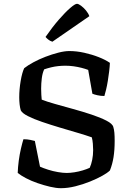

<svg xmlns="http://www.w3.org/2000/svg" viewBox="-20 -988 686 1008"><path d="M300 0Q275 0 243 -7.5Q211 -15 177.5 -26.5Q144 -38 116.5 -52.5Q89 -67 73 -80Q74 -111 78.5 -144.5Q83 -178 90 -208Q97 -238 103 -257Q123 -257 139.5 -253.5Q156 -250 163 -248L190 -113Q208 -105 233 -97Q258 -89 284.5 -84.5Q311 -80 330 -80Q348 -80 370.5 -83.5Q393 -87 414.5 -93.5Q436 -100 451 -107Q459 -124 464 -148.5Q469 -173 469 -200Q469 -215 467.5 -233.5Q466 -252 462 -267Q431 -278 386.5 -291Q342 -304 293.5 -318.5Q245 -333 201 -348Q157 -363 126.5 -378.5Q96 -394 89 -409Q85 -422 83 -440Q81 -458 81 -477Q81 -519 88.5 -563Q96 -607 107 -630Q126 -645 155.5 -661Q185 -677 219 -690Q253 -703 286 -711.5Q319 -720 344 -720Q382 -720 422.5 -711Q463 -702 498.5 -688Q534 -674 557 -658Q556 -637 553 -612.5Q550 -588 546 -563Q542 -538 537 -517.5Q532 -497 528 -484Q509 -484 491.5 -488Q474 -492 465 -496L443 -621Q427 -627 407.5 -632Q388 -637 366.5 -640Q345 -643 323 -643Q305 -643 286 -641Q267 -639 248.5 -634.5Q230 -630 212 -624Q203 -605 199.5 -577.5Q196 -550 196 -522Q196 -504 197 -490Q198 -476 199 -465Q224 -455 268 -442.5Q312 -430 363 -416Q414 -402 460.5 -386.5Q507 -371 539 -354.5Q571 -338 575 -321Q579 -308 580.5 -291Q582 -274 582 -248Q582 -200 576 -162.5Q570 -125 557 -93Q545 -81 517.5 -65.5Q490 -50 453 -35Q416 -20 376 -10Q336 0 300 0ZM255 -769Q242 -773 232.5 -781Q223 -789 219 -794Q255 -846 289 -885Q323 -924 348.5 -946Q374 -968 384 -968Q392 -968 405.5 -958Q419 -948 431.5 -933Q444 -918 449 -903Z"/></svg>

Font: Texturina Medium 12pt Medium
Style: Regular
Weight: 500
Version: Version 1.002